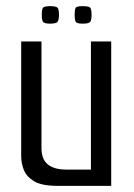

<svg xmlns="http://www.w3.org/2000/svg" viewBox="-20 -605 436 625"><path d="M167 0Q116 0 91 -15Q66 -30 57.5 -52Q49 -74 49 -96V-470H115V-124Q115 -86 136 -69.5Q157 -53 195 -53H276V-470H342V0ZM249 -528Q229 -528 226 -535Q223 -542 223 -556Q223 -573 226 -579Q229 -585 249 -585Q271 -585 274.5 -579Q278 -573 278 -556Q278 -542 274.5 -535Q271 -528 249 -528ZM143 -528Q123 -528 119.5 -535Q116 -542 116 -556Q116 -573 119.5 -579Q123 -585 143 -585Q164 -585 168 -579Q172 -573 172 -556Q172 -542 168 -535Q164 -528 143 -528Z"/></svg>

Font: Smooch Sans Medium
Style: Regular
Weight: 500
Designer: Robert E. Leuschke
Foundry: Robert E. Leuschke
Version: Version 1.010; ttfautohint (v1.8.3)